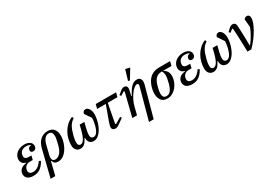

<svg xmlns="http://www.w3.org/2000/svg" viewBox="43 -1925 4636 3267"><g transform="rotate(-30 2361.5 -291.5)"><path d="M234 -229Q189 -229 160.5 -206Q132 -183 121 -143Q117 -128 117 -113Q117 -84 138.5 -66.5Q160 -49 198 -49Q246 -49 288 -75Q330 -101 373 -164L405 -146Q381 -102 354.5 -72Q328 -42 299.5 -23Q271 -4 239 4Q207 12 171 12Q99 12 59.5 -18.5Q20 -49 20 -105Q20 -157 58 -194.5Q96 -232 172 -240L173 -246Q130 -256 106.5 -285Q83 -314 83 -353Q83 -388 98 -420Q113 -452 141 -476.5Q169 -501 208.5 -515.5Q248 -530 296 -530Q363 -530 402 -501Q441 -472 441 -427Q441 -395 423 -373.5Q405 -352 373 -352Q348 -352 336.5 -365Q325 -378 325 -397Q325 -418 340.5 -438Q356 -458 389 -460V-468Q372 -478 352.5 -483Q333 -488 307 -488Q257 -488 224.5 -464.5Q192 -441 182 -399Q178 -383 178 -368Q178 -339 198 -323.5Q218 -308 256 -308H311L292 -229Z M525 -324Q550 -425 610.5 -477.5Q671 -530 754 -530Q835 -530 874.5 -480.5Q914 -431 914 -346Q914 -314 906.5 -275Q899 -236 884 -196Q869 -156 847 -118.5Q825 -81 796.5 -52Q768 -23 733 -5.5Q698 12 658 12Q617 12 594 -4.5Q571 -21 560 -57H550L487 200H395ZM632 -44Q683 -44 726 -89.5Q769 -135 792 -226Q802 -265 808 -291.5Q814 -318 817.5 -337Q821 -356 822.5 -369Q824 -382 824 -393Q824 -434 808 -460Q792 -486 749 -486Q701 -486 668.5 -444.5Q636 -403 619 -332L576 -157Q564 -106 577 -75Q590 -44 632 -44Z M1376 -351 1348 -239Q1337 -195 1333.5 -166Q1330 -137 1330 -115Q1330 -81 1346 -65Q1362 -49 1387 -49Q1426 -49 1455.5 -90.5Q1485 -132 1505 -210Q1522 -278 1525 -345L1439 -471Q1440 -495 1456.5 -512.5Q1473 -530 1498 -530Q1518 -530 1535 -518.5Q1552 -507 1565 -487Q1578 -467 1585 -439Q1592 -411 1592 -378Q1592 -333 1582.5 -285Q1573 -237 1557 -192.5Q1541 -148 1519 -109.5Q1497 -71 1472 -46Q1437 -11 1411 0.5Q1385 12 1357 12Q1308 12 1278.5 -17.5Q1249 -47 1249 -110L1240 -113Q1206 -41 1171.5 -14.5Q1137 12 1095 12Q1044 12 1013.5 -22.5Q983 -57 983 -121Q983 -183 999.5 -245.5Q1016 -308 1048 -363Q1080 -418 1127 -461.5Q1174 -505 1236 -530L1252 -500Q1221 -478 1198.5 -455.5Q1176 -433 1158.5 -403Q1141 -373 1126.5 -332.5Q1112 -292 1097 -234Q1080 -169 1080 -117Q1080 -80 1094 -64.5Q1108 -49 1131 -49Q1148 -49 1165 -60Q1182 -71 1198.5 -95.5Q1215 -120 1230.5 -160Q1246 -200 1261 -258L1284 -351Z M1696 -518H2095L2074 -434H1884L1813 -61L1827 -50L1946 -121L1964 -93L1863 -22Q1836 -3 1817.5 4.5Q1799 12 1779 12Q1750 12 1733 -3Q1716 -18 1716 -46Q1716 -62 1721 -84Q1726 -106 1742 -150L1845 -434H1675Z M2229 -457 2214 -466 2141 -420 2121 -447 2176 -492Q2203 -515 2221 -522.5Q2239 -530 2259 -530Q2285 -530 2300 -514.5Q2315 -499 2315 -472Q2315 -461 2313.5 -448.5Q2312 -436 2307 -418L2286 -332L2294 -329Q2315 -367 2337 -403Q2359 -439 2384 -467.5Q2409 -496 2438.5 -513Q2468 -530 2504 -530Q2549 -530 2569.5 -505Q2590 -480 2590 -442Q2590 -416 2581 -386L2420 200H2328L2494 -409Q2497 -422 2497 -432Q2497 -460 2470 -460Q2445 -460 2412.5 -434Q2380 -408 2348 -365Q2316 -322 2288 -265Q2260 -208 2245 -147L2208 0H2116ZM2427 -783 2515 -762 2400 -574 2368 -582Z M2979 -434 2978 -428Q3060 -385 3060 -282Q3060 -234 3041 -182Q3022 -130 2988.5 -87Q2955 -44 2907.5 -16Q2860 12 2803 12Q2725 12 2686 -37.5Q2647 -87 2647 -171Q2647 -207 2654.5 -246Q2662 -285 2675.5 -321.5Q2689 -358 2707.5 -389.5Q2726 -421 2749 -444Q2786 -481 2834 -499.5Q2882 -518 2953 -518H3157L3136 -434ZM2808 -32Q2862 -32 2895.5 -78.5Q2929 -125 2948 -201Q2961 -252 2966.5 -284Q2972 -316 2972 -345Q2972 -368 2966 -392Q2960 -416 2949 -434H2933Q2872 -434 2828 -391.5Q2784 -349 2761 -259Q2747 -206 2741.5 -177Q2736 -148 2736 -125Q2736 -84 2752 -58Q2768 -32 2808 -32Z M3354 -229Q3309 -229 3280.5 -206Q3252 -183 3241 -143Q3237 -128 3237 -113Q3237 -84 3258.5 -66.5Q3280 -49 3318 -49Q3366 -49 3408 -75Q3450 -101 3493 -164L3525 -146Q3501 -102 3474.5 -72Q3448 -42 3419.5 -23Q3391 -4 3359 4Q3327 12 3291 12Q3219 12 3179.5 -18.5Q3140 -49 3140 -105Q3140 -157 3178 -194.5Q3216 -232 3292 -240L3293 -246Q3250 -256 3226.5 -285Q3203 -314 3203 -353Q3203 -388 3218 -420Q3233 -452 3261 -476.5Q3289 -501 3328.5 -515.5Q3368 -530 3416 -530Q3483 -530 3522 -501Q3561 -472 3561 -427Q3561 -395 3543 -373.5Q3525 -352 3493 -352Q3468 -352 3456.5 -365Q3445 -378 3445 -397Q3445 -418 3460.5 -438Q3476 -458 3509 -460V-468Q3492 -478 3472.5 -483Q3453 -488 3427 -488Q3377 -488 3344.5 -464.5Q3312 -441 3302 -399Q3298 -383 3298 -368Q3298 -339 3318 -323.5Q3338 -308 3376 -308H3431L3412 -229Z M3988 -351 3960 -239Q3949 -195 3945.5 -166Q3942 -137 3942 -115Q3942 -81 3958 -65Q3974 -49 3999 -49Q4038 -49 4067.5 -90.5Q4097 -132 4117 -210Q4134 -278 4137 -345L4051 -471Q4052 -495 4068.5 -512.5Q4085 -530 4110 -530Q4130 -530 4147 -518.5Q4164 -507 4177 -487Q4190 -467 4197 -439Q4204 -411 4204 -378Q4204 -333 4194.5 -285Q4185 -237 4169 -192.5Q4153 -148 4131 -109.5Q4109 -71 4084 -46Q4049 -11 4023 0.5Q3997 12 3969 12Q3920 12 3890.5 -17.5Q3861 -47 3861 -110L3852 -113Q3818 -41 3783.5 -14.5Q3749 12 3707 12Q3656 12 3625.5 -22.5Q3595 -57 3595 -121Q3595 -183 3611.5 -245.5Q3628 -308 3660 -363Q3692 -418 3739 -461.5Q3786 -505 3848 -530L3864 -500Q3833 -478 3810.5 -455.5Q3788 -433 3770.5 -403Q3753 -373 3738.5 -332.5Q3724 -292 3709 -234Q3692 -169 3692 -117Q3692 -80 3706 -64.5Q3720 -49 3743 -49Q3760 -49 3777 -60Q3794 -71 3810.5 -95.5Q3827 -120 3842.5 -160Q3858 -200 3873 -258L3896 -351Z M4378 0Q4377 -61 4375 -123.5Q4373 -186 4371 -245Q4369 -304 4366 -359Q4363 -414 4359 -460L4347 -466L4286 -421L4265 -447L4315 -495Q4336 -515 4353 -522.5Q4370 -530 4388 -530Q4414 -530 4431 -515Q4448 -500 4451 -467Q4453 -428 4455.5 -379Q4458 -330 4459.5 -277.5Q4461 -225 4462 -171.5Q4463 -118 4463 -71H4471Q4496 -102 4519 -137.5Q4542 -173 4562.5 -208.5Q4583 -244 4599 -278.5Q4615 -313 4625 -343L4611 -497Q4632 -530 4669 -530Q4693 -530 4708 -514Q4723 -498 4723 -461Q4723 -426 4704.5 -373.5Q4686 -321 4651.5 -259Q4617 -197 4567 -130Q4517 -63 4454 0Z"/></g></svg>

Font: IBM Plex Serif Text
Style: Italic
Weight: 450
Italic angle: -14°
Designer: Mike Abbink, Paul van der Laan, Pieter van Rosmalen
Foundry: Bold Monday
Version: Version 3.001